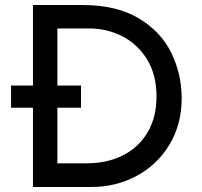

<svg xmlns="http://www.w3.org/2000/svg" viewBox="-20 -743 801 763"><path d="M702 -353Q702 -248 653 -167.5Q604 -87 522 -43.5Q440 0 344 0H111V-315H24V-403H111V-723H309Q444 -723 532.5 -669.5Q621 -616 661.5 -531.5Q702 -447 702 -353ZM602 -360Q602 -445 565 -506Q528 -567 466.5 -598.5Q405 -630 334 -630H208V-403H302V-315H208V-94H325Q405 -94 468 -125.5Q531 -157 566.5 -217Q602 -277 602 -360Z"/></svg>

Font: Josefin Sans
Style: Regular
Weight: 400
Designer: Santiago Orozco
Foundry: Typemade
Version: Version 2.000